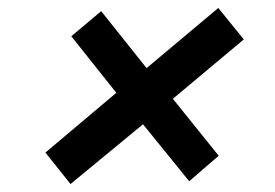

<svg xmlns="http://www.w3.org/2000/svg" viewBox="-20 -592 690 482"><path d="M157 -130 94 -209 272 -359 159 -501 234 -564 348 -421 528 -572 592 -493 414 -344 529 -201 455 -137 339 -280Z"/></svg>

Font: REM Medium
Style: Italic
Weight: 500
Italic angle: -11°
Designer: Octavio Pardo
Foundry: Ashler Design
Version: Version 1.005;gftools[0.9.28]